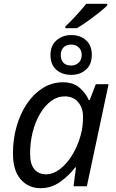

<svg xmlns="http://www.w3.org/2000/svg" viewBox="-20 -978 608 1008"><path d="M323 -830V-839Q349 -863 380 -897Q411 -931 433 -958H543V-949Q530 -936 502 -913.5Q474 -891 442.5 -868.5Q411 -846 384 -830ZM354 -585Q305 -585 275 -612.5Q245 -640 245 -689Q245 -739 277 -766.5Q309 -794 354 -794Q401 -794 431.5 -767Q462 -740 462 -690Q462 -640 431.5 -612.5Q401 -585 354 -585ZM354 -634Q377 -634 393 -649Q409 -664 409 -689Q409 -715 393 -729.5Q377 -744 354 -744Q329 -744 314 -729.5Q299 -715 299 -689Q299 -664 312.5 -649Q326 -634 354 -634ZM193 10Q129 10 88.5 -36.5Q48 -83 48 -173Q48 -248 67.5 -315.5Q87 -383 122 -434.5Q157 -486 205 -516Q253 -546 311 -546Q364 -546 397 -518Q430 -490 446 -453H451L483 -536H550L436 0H366L379 -99H375Q341 -55 295 -22.5Q249 10 193 10ZM222 -63Q259 -63 294.5 -90Q330 -117 358.5 -163Q387 -209 403 -266Q411 -295 413.5 -319.5Q416 -344 416 -365Q416 -412 390 -442Q364 -472 320 -472Q281 -472 248 -447.5Q215 -423 190 -380.5Q165 -338 151.5 -284Q138 -230 138 -171Q138 -117 160 -90Q182 -63 222 -63Z"/></svg>

Font: Noto Sans IKEA
Style: Italic
Weight: 400
Italic angle: -12°
Designer: Monotype Design Team
Foundry: Monotype Imaging Inc.
Version: Version 2.001